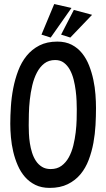

<svg xmlns="http://www.w3.org/2000/svg" viewBox="-20 -918 530 956"><path d="M458 -379.9Q458 -340.3 455.6 -295.4Q453.1 -250.5 445.1 -206.5Q437 -162.6 421.6 -121.8Q406.2 -81.1 380.6 -50.3Q355 -19.5 317.4 -1Q279.8 17.6 227.5 17.6Q186.5 17.6 156.2 2.7Q126 -12.2 104.2 -37.1Q82.5 -62 68.4 -94.7Q54.2 -127.4 45.9 -162.8Q37.6 -198.2 34.4 -234.4Q31.2 -270.5 31.2 -301.8Q31.2 -341.3 34.2 -387.2Q37.1 -433.1 45.9 -478.5Q54.7 -523.9 70.6 -565.9Q86.4 -607.9 112.5 -640.1Q138.7 -672.4 176.3 -691.7Q213.9 -710.9 265.6 -710.9Q306.6 -710.9 337.2 -695.1Q367.7 -679.2 388.9 -652.6Q410.2 -626 423.6 -591.8Q437 -557.6 444.8 -520.8Q452.6 -483.9 455.3 -447.5Q458 -411.1 458 -379.9ZM362.3 -374Q362.3 -390.6 361.3 -415.3Q360.4 -439.9 356.9 -467Q353.5 -494.1 346.7 -521.5Q339.8 -548.8 327.9 -570.6Q315.9 -592.3 298.1 -605.7Q280.3 -619.1 254.9 -619.1Q222.7 -619.1 200.4 -601.8Q178.2 -584.5 163.6 -556.2Q148.9 -527.8 140.6 -492.4Q132.3 -457 128.4 -420.9Q124.5 -384.8 123.8 -351.3Q123 -317.9 123 -293.9Q123 -275.9 124 -252.7Q125 -229.5 128.7 -205.3Q132.3 -181.2 139.6 -158Q147 -134.8 158.9 -116.7Q170.9 -98.6 189 -87.4Q207 -76.2 232.4 -76.2Q264.2 -76.2 286.1 -92.3Q308.1 -108.4 322.5 -134.5Q336.9 -160.6 345 -193.4Q353 -226.1 356.9 -259Q360.8 -292 361.6 -322.3Q362.3 -352.5 362.3 -374ZM335.9 -878.4 232.4 -731 186.5 -745.6 250 -897.9ZM438.5 -844.2 330.1 -731 284.2 -745.6 347.7 -868.7Z"/></svg>

Font: Maiden Orange
Style: Regular
Weight: 400
Designer: Astigmatic (AOETI)
Foundry: Astigmatic (AOETI)
Version: Version 1.000